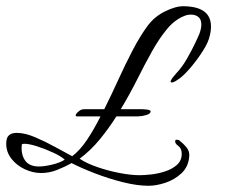

<svg xmlns="http://www.w3.org/2000/svg" viewBox="-48 -557 741 617"><path d="M200 -183Q193 -183 196 -189Q199 -195 206.5 -200.5Q214 -206 221 -206H287Q310 -252 332.5 -301.5Q355 -351 378.5 -396Q402 -441 427 -475Q450 -505 483.5 -521Q517 -537 539 -537Q630 -537 630 -472Q630 -457 626 -442Q622 -422 605 -395Q588 -368 568 -344Q548 -320 532 -307Q524 -301 516.5 -296.5Q509 -292 504 -292Q492 -292 519 -322Q537 -341 552 -367Q567 -393 578 -416Q589 -439 593 -449Q599 -466 599 -478Q599 -495 589.5 -502.5Q580 -510 566 -510Q554 -510 545 -506Q514 -494 489 -464Q464 -434 440.5 -392Q417 -350 393 -302Q369 -254 340 -206H410Q416 -206 426.5 -204.5Q437 -203 436 -198Q435 -191 421 -187Q407 -183 395 -183H326Q302 -145 273 -109.5Q244 -74 208 -47Q230 -32 265 -20Q300 -8 336.5 -1Q373 6 400 6Q416 6 438.5 3.5Q461 1 483.5 -6.5Q506 -14 521 -27.5Q536 -41 536 -63Q536 -80 525 -88Q514 -96 515 -103Q515 -108 519 -108Q521 -108 524.5 -107.5Q528 -107 529 -105Q542 -95 552 -82.5Q562 -70 560 -53Q557 -20 534.5 0.5Q512 21 483 30.5Q454 40 429 40Q393 40 347 28.5Q301 17 257 0Q213 -17 182 -33Q159 -20 134.5 -10.5Q110 -1 84 -1Q58 -1 32 -13Q6 -25 -11 -46.5Q-28 -68 -28 -95Q-28 -115 -19 -122.5Q-10 -130 6 -130Q32 -130 65 -116Q98 -102 129.5 -84.5Q161 -67 184 -55Q209 -74 231.5 -107.5Q254 -141 275 -183ZM77 -22Q94 -22 119.5 -28Q145 -34 160 -44Q148 -55 123 -66.5Q98 -78 72 -86.5Q46 -95 30 -95Q29 -95 25.5 -94.5Q22 -94 22 -91Q19 -61 32.5 -41.5Q46 -22 77 -22Z"/></svg>

Font: Hurricane
Style: Regular
Weight: 400
Designer: Robert E. Leuschke
Foundry: Robert E. Leuschke
Version: Version 1.010; ttfautohint (v1.8.3)